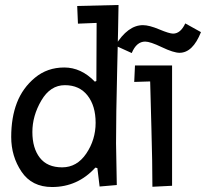

<svg xmlns="http://www.w3.org/2000/svg" viewBox="-20 -746 827 771"><path d="M446 -171 449 -3 380 3 371 -71 363 -73Q292 5 189 5Q108 5 66.5 -56.5Q25 -118 25 -196Q25 -274 48 -333.5Q71 -393 120.5 -434Q170 -475 238 -475Q306 -475 361 -418L367 -421L368 -654L293 -651L290 -722L456 -726Q455 -648 450.5 -465Q446 -282 446 -171ZM364 -253Q364 -321 331.5 -362.5Q299 -404 240.5 -404Q182 -404 146 -342.5Q110 -281 110 -216Q110 -151 140 -112.5Q170 -74 229.5 -74Q289 -74 326.5 -129.5Q364 -185 364 -253Z M519 -417 522 -483H671V0L592 4Q592 -93 588 -231.5Q584 -370 583 -419ZM509 -533 443 -563Q493 -645 554 -645Q579 -645 619.5 -628Q660 -611 675 -611Q705 -611 724 -652L787 -617Q754 -534 701 -534Q677 -534 630 -556.5Q583 -579 563 -579Q528 -579 509 -533Z"/></svg>

Font: Fresca
Style: Regular
Weight: 400
Designer: Iván Moreno
Foundry: Fontstage
Version: Version 1.001